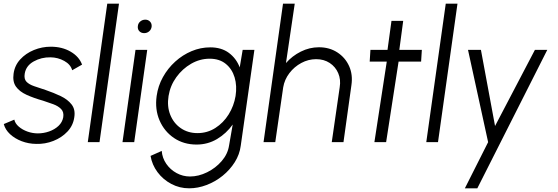

<svg xmlns="http://www.w3.org/2000/svg" viewBox="-52 -770 3024 1040"><path d="M144 9.5Q102.5 9 65.2 -5.2Q28 -19.5 2.2 -43.5Q-23.5 -67.5 -31.5 -98L25.5 -122Q30 -101 49.8 -84Q69.5 -67 97 -57.2Q124.5 -47.5 153 -47.5Q184.5 -47.5 214.2 -58Q244 -68.5 264.8 -88Q285.5 -107.5 290.5 -134.5Q295 -163 279.2 -179.2Q263.5 -195.5 236.5 -205.5Q209.5 -215.5 181.5 -224.5Q130 -239 91.8 -256.5Q53.5 -274 34.5 -300.8Q15.5 -327.5 21.5 -370.5Q27.5 -415.5 57.5 -448.2Q87.5 -481 131.5 -499Q175.5 -517 223 -517Q284.5 -517 330.5 -490.2Q376.5 -463.5 392.5 -420L339 -389.5Q330.5 -421 296 -440Q261.5 -459 222 -459.5Q172 -460.5 130.5 -437.2Q89 -414 82 -371.5Q77 -342.5 91.2 -327.5Q105.5 -312.5 133 -303.2Q160.5 -294 195 -282.5Q239 -267.5 276.8 -249.5Q314.5 -231.5 335.8 -204.2Q357 -177 350.5 -135.5Q344.5 -90.5 313.5 -57.5Q282.5 -24.5 237.5 -6.8Q192.5 11 144 9.5Z M423.5 0 529 -750H592.5L487 0Z M682 -500H745.5L675 0H611.5ZM729 -590.5Q713 -590.5 703 -600.8Q693 -611 694.5 -627Q695.5 -643 707.2 -653.2Q719 -663.5 735 -663.5Q750.5 -663.5 760.5 -653.2Q770.5 -643 769.5 -627Q768 -611 756.5 -600.8Q745 -590.5 729 -590.5Z M1262.5 -500H1326L1252 19.5Q1246 66.5 1219.8 108.2Q1193.5 150 1154 182Q1114.5 214 1067.2 232Q1020 250 972.5 250Q920.5 250 875.8 226.2Q831 202.5 801.2 162.5Q771.5 122.5 763.5 74.5L824 47.5Q827 86 848.8 117.5Q870.5 149 904.5 167.5Q938.5 186 977 186Q1023.5 186 1069.8 163.2Q1116 140.5 1148.8 102.5Q1181.5 64.5 1188.5 19.5L1208.5 -95.5Q1174 -47 1123.8 -17Q1073.5 13 1013 13Q943 13 890.5 -22.5Q838 -58 812.2 -117.8Q786.5 -177.5 796.5 -250Q804 -304.5 830.5 -352.2Q857 -400 897 -436.2Q937 -472.5 985.8 -493Q1034.5 -513.5 1087 -513.5Q1147.5 -513.5 1187.8 -483.5Q1228 -453.5 1246.5 -405ZM1017.5 -49Q1071 -49 1114.5 -76.8Q1158 -104.5 1186.5 -150.2Q1215 -196 1224 -250Q1232.5 -305 1218.8 -350.8Q1205 -396.5 1170.8 -424.2Q1136.5 -452 1083.5 -452Q1031 -452 983.5 -424.8Q936 -397.5 903 -351.8Q870 -306 861 -250Q852 -194 870.2 -148.2Q888.5 -102.5 927.2 -75.8Q966 -49 1017.5 -49Z M1851.5 -308.5 1808.5 0H1745L1788 -297Q1795 -339 1780 -373.8Q1765 -408.5 1733.8 -429Q1702.5 -449.5 1660.5 -449.5Q1618.5 -449.5 1580.2 -429Q1542 -408.5 1515.5 -373.8Q1489 -339 1482 -297L1439 0H1375.5L1481 -750H1544.5L1497 -428.5Q1530.5 -467 1577.5 -490.5Q1624.5 -514 1675.5 -514Q1732.5 -514 1775.2 -486.2Q1818 -458.5 1839 -412Q1860 -365.5 1851.5 -308.5Z M2229 -436.5H2107L2039.5 0H1976L2043 -436.5H1950.5L1954.5 -500H2047L2068.5 -657H2132L2111 -500H2233Z M2257 0 2362.5 -750H2426L2320.5 0Z M2845.5 -500H2912.5L2533.5 250H2466L2592 0L2483 -500H2553L2629.5 -87.5Z"/></svg>

Font: Urbanist Light
Style: Italic
Weight: 300
Italic angle: -8°
Designer: Corey Hu
Foundry: Corey Hu
Version: Version 1.330; ttfautohint (v1.8.4.7-5d5b)